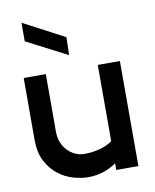

<svg xmlns="http://www.w3.org/2000/svg" viewBox="-82 -782 690 855"><g transform="rotate(-10 262.5 -354.5)"><path d="M74 -719 260 -621 258 -540 74 -635ZM476 0H376V-30Q318 10 249 10Q218 10 182 0Q146 -10 114.5 -34Q83 -58 62 -97.5Q41 -137 41 -195V-475H141V-213Q141 -188 149.5 -166.5Q158 -145 173 -129Q188 -113 207.5 -104Q227 -95 249 -95Q285 -95 317.5 -103.5Q350 -112 376 -130V-475H476Z"/></g></svg>

Font: Railway
Style: Regular
Weight: 400
Version: 1.000